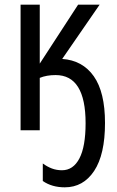

<svg xmlns="http://www.w3.org/2000/svg" viewBox="-20 -557 502 821"><path d="M429 -31Q429 104 382.5 174Q336 244 257 244Q202 244 163 217V142Q182 156 202 163.5Q222 171 245 171Q293 171 319.5 120.5Q346 70 346 -30Q346 -236 218 -236Q179 -236 150 -224V0H68V-537H150V-285L314 -537H406L246 -305Q333 -299 381 -231Q429 -163 429 -31Z"/></svg>

Font: Avrile Sans Condensed
Style: Regular
Weight: 400
Width: 3
Designer: Monotype Design Team
Foundry: Monotype Imaging Inc.
Version: Version 2.001;September 10, 2019;FontCreator 11.5.0.2425 64-